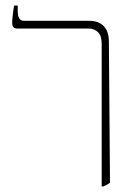

<svg xmlns="http://www.w3.org/2000/svg" viewBox="-20 -667 494 693"><path d="M347 6V-509Q347 -538 333.5 -551Q320 -564 300 -564H43Q32 -564 28 -569.5Q24 -575 24 -585Q24 -594 26 -612.5Q28 -631 31 -647H44V-627Q44 -609 49.5 -600.5Q55 -592 66 -592H301Q325 -592 341 -583Q357 -574 365 -557.5Q373 -541 373 -516L377 -8Q373 -4 366.5 -0.5Q360 3 352 6Z"/></svg>

Font: Noto Serif Hebrew Thin
Style: Regular
Weight: 250
Version: Version 2.003